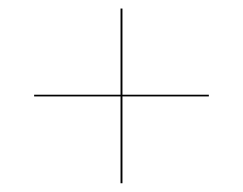

<svg xmlns="http://www.w3.org/2000/svg" viewBox="-20 -610 570 450"><path d="M262.5 -180.5H267V-384H469.5V-388H267V-590H262.5V-388H60V-384H262.5Z"/></svg>

Font: Bodoni* 36pt Medium
Style: Italic
Weight: 500
Italic angle: -13°
Version: Version 2.3